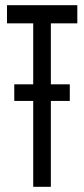

<svg xmlns="http://www.w3.org/2000/svg" viewBox="-20 -720 324 740"><path d="M35 -331V-395H108V-630H7V-700H278V-630H176V-395H249V-331H176V0H108V-331Z"/></svg>

Font: Georama ExtraCondensed
Style: Regular
Weight: 400
Width: 2
Designer: Jean-Baptiste Levee
Foundry: Production Type
Version: Version 1.000